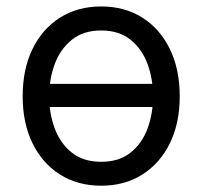

<svg xmlns="http://www.w3.org/2000/svg" viewBox="-20 -573 636 604"><path d="M489.3 -309.1V-236.3H107.4V-309.1ZM298.3 11.2Q224.6 11.2 168.9 -23.9Q113.3 -59.1 82.3 -122.3Q51.3 -185.5 51.3 -270Q51.3 -355.5 82.3 -418.9Q113.3 -482.4 168.9 -517.6Q224.6 -552.7 298.3 -552.7Q372.1 -552.7 427.7 -517.6Q483.4 -482.4 514.4 -418.7Q545.4 -355 545.4 -270Q545.4 -185.5 514.4 -122.3Q483.4 -59.1 427.7 -23.9Q372.1 11.2 298.3 11.2ZM298.3 -64Q354.5 -64 390.6 -92.8Q426.8 -121.6 444.1 -168.5Q461.4 -215.3 461.4 -270Q461.4 -324.7 444.1 -371.8Q426.8 -418.9 390.6 -448Q354.5 -477.1 298.3 -477.1Q242.2 -477.1 206.1 -448Q169.9 -418.9 152.3 -371.8Q134.8 -324.7 134.8 -270Q134.8 -215.3 152.3 -168.5Q169.9 -121.6 206.1 -92.8Q242.2 -64 298.3 -64Z"/></svg>

Font: Sahel VF Regular
Style: Regular
Weight: 400
Foundry: Saber Rastikerdar (saber.rastikerdar@gmail.com)
Version: Version 3.4.0